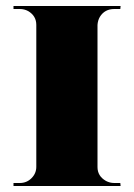

<svg xmlns="http://www.w3.org/2000/svg" viewBox="-20 -620 446 640"><path d="M46 -10Q69 -10 85 -26Q101 -42 101 -64V-537Q101 -567 74 -583Q61 -590 46 -590H25V-600H382L381 -590H361Q329 -590 313 -564Q306 -552 305 -537V-63Q305 -33 333 -17Q346 -10 361 -10H381L382 0H25V-10Z"/></svg>

Font: Cinzel Decorative Black
Style: Regular
Weight: 900
Designer: Natanael Gama
Version: Version 1.002;PS 001.002;hotconv 1.0.56;makeotf.lib2.0.21325